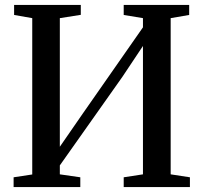

<svg xmlns="http://www.w3.org/2000/svg" viewBox="-20 -763 830 783"><path d="M35.5 0V-40L111.5 -51.5V-689L37.5 -702V-743H309.5V-702.5L224 -689V-164.5L318 -300.5L563 -651.5V-689L484.5 -702V-743H751.5V-702L676 -689V-52L754.5 -40V0H484.5V-40L563 -52V-575.5L479 -449.5L224 -88.5V-52L307.5 -40V0Z"/></svg>

Font: Merriweather 60pt Medium
Style: Regular
Weight: 500
Version: Version 2.100